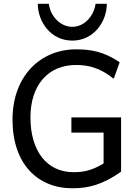

<svg xmlns="http://www.w3.org/2000/svg" viewBox="-20 -987 733 1019"><path d="M622.6 -363.8H358.9V-283.2H529.8V-119.6C470.2 -83.5 427.7 -73.2 369.6 -73.2C230 -73.2 141.6 -184.1 141.6 -363.8C141.6 -534.2 234.4 -642.1 383.3 -642.1C448.2 -642.1 510.7 -627.9 583.5 -568.8L615.2 -656.7C529.8 -713.9 462.4 -725.1 383.3 -725.1C196.3 -725.1 46.4 -585.4 46.4 -351.6C46.4 -117.7 179.2 12.2 363.8 12.2C448.2 12.2 522.5 -5.4 622.6 -75.7ZM546.9 -966.8H487.3C477.5 -900.9 427.7 -844.7 363.8 -844.7C300.3 -844.7 247.1 -900.9 239.3 -966.8H180.7C180.7 -872.1 249 -771.5 363.8 -771.5C477.5 -771.5 546.9 -872.1 546.9 -966.8Z"/></svg>

Font: Andika
Style: Regular
Weight: 400
Designer: Victor Gaultney, Annie Olsen, Julie Remington, Don Collingsworth, Eric Hays
Foundry: SIL International
Version: Version 1.000